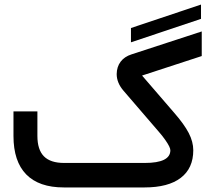

<svg xmlns="http://www.w3.org/2000/svg" viewBox="-20 -822 946 842"><path d="M861.5 -739.3 554.3 -636.4V-699.1L861.5 -802ZM603 -490.7 743.7 -327.6Q787.6 -277.3 807.6 -238.8Q827.6 -200.2 827.6 -163.1Q827.6 -84 772.7 -42Q717.8 0 613.8 0H259.8Q150.9 0 95 -57.1Q39.1 -114.3 39.1 -225.6V-323.7V-333.5H48.8H134.3H144V-323.7V-226.1Q144 -165.5 172.6 -136.5Q201.2 -107.4 261.2 -107.4H614.7Q727.1 -107.4 727.1 -163.1Q727.1 -169.4 721.7 -180.7Q716.3 -191.9 704.3 -209Q692.4 -226.1 674.8 -246.1L521.5 -424.3Q491.7 -459 491.7 -497.1Q492.2 -529.3 509 -551.5Q525.9 -573.7 556.6 -583.5L864.7 -684.1V-670.9V-583.5V-576.2Z"/></svg>

Font: Shabnam Medium FD
Style: Medium-FD
Weight: 500
Foundry: DejaVu fonts team - Redesigned by Saber Rastikerdar - Based on Vazir font
Version: Version 5.0.0